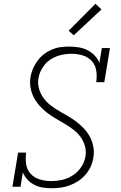

<svg xmlns="http://www.w3.org/2000/svg" viewBox="-20 -990 640 1018"><path d="M253 8Q253 8 253 8Q253 8 253 8Q228 8 204.5 4Q181 0 161 -10.5Q141 -21 125.5 -38Q110 -55 101 -76L89 0H46L76 -181H119Q114 -151 118.5 -120.5Q123 -90 142 -69Q161 -48 190 -39Q219 -30 250 -30Q280 -30 309.5 -36.5Q339 -43 365.5 -60Q392 -77 410 -103.5Q428 -130 433 -160Q438 -189 430 -216.5Q422 -244 406 -265.5Q390 -287 368 -303.5Q346 -320 322.5 -334Q299 -348 275.5 -361.5Q252 -375 230.5 -391.5Q209 -408 190.5 -428.5Q172 -449 159.5 -473Q147 -497 142 -525Q137 -553 142 -583Q146 -606 155.5 -627.5Q165 -649 179.5 -668.5Q194 -688 213.5 -703Q233 -718 255.5 -727.5Q278 -737 301 -740Q324 -743 346 -743Q372 -743 397 -739Q422 -735 443.5 -724Q465 -713 481.5 -696Q498 -679 507 -657L520 -735H563L533 -554H490Q495 -584 490.5 -614.5Q486 -645 467 -666Q448 -687 419 -696Q390 -705 360 -705Q341 -705 321.5 -702Q302 -699 283.5 -692.5Q265 -686 247.5 -674.5Q230 -663 217 -647Q204 -631 195.5 -613Q187 -595 184 -576Q179 -546 187 -519Q195 -492 211 -470Q227 -448 248.5 -431.5Q270 -415 293.5 -401.5Q317 -388 341 -374Q365 -360 386.5 -343.5Q408 -327 426.5 -307Q445 -287 457.5 -263Q470 -239 475 -211Q480 -183 475 -154Q471 -129 460.5 -106Q450 -83 433 -63.5Q416 -44 394.5 -30Q373 -16 349 -7Q325 2 301 5Q277 8 253 8ZM371 -803 344 -827 486 -970 518 -940Z"/></svg>

Font: Iosevka Slab XLtEx
Style: Italic
Weight: 200
Width: 7
Italic angle: -9°
Monospace: yes
Designer: Belleve Invis
Foundry: Belleve Invis
Version: Version 11.1.0; ttfautohint (v1.8.3)